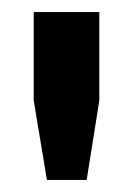

<svg xmlns="http://www.w3.org/2000/svg" viewBox="-20 -706 222 319"><path d="M58 -407 36 -539V-686H145V-539L124 -407Z"/></svg>

Font: Archivo Narrow SemiBold
Style: Regular
Weight: 600
Designer: Hector Gatti
Foundry: Omnibus-Type
Version: Version 3.002